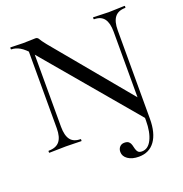

<svg xmlns="http://www.w3.org/2000/svg" viewBox="-143 -751 1016 1068"><g transform="rotate(-20 365.0 -217.0)"><path d="M617 15 146 -543Q111 -584 85.5 -598.5Q60 -613 35 -613Q33 -613 33 -619Q33 -625 35 -625Q54 -625 73 -624Q92 -623 108 -623Q132 -623 152 -624Q172 -625 182 -625Q195 -625 201 -613.5Q207 -602 230 -573L620 -103L628 13ZM499 191Q459 191 434.5 174Q410 157 410 131Q410 113 420.5 101.5Q431 90 448 90Q466 90 474.5 98Q483 106 486 117.5Q489 129 492 141Q495 153 502 161Q509 169 525 169Q562 169 583 126.5Q604 84 604 15L628 13Q628 98 594.5 144.5Q561 191 499 191ZM38 0Q36 0 36 -6Q36 -12 38 -12Q82 -12 102.5 -37Q123 -62 123 -114V-602L148 -600V-114Q148 -62 167 -37Q186 -12 227 -12Q229 -12 229 -6Q229 0 227 0Q206 0 184.5 -1Q163 -2 136 -2Q110 -2 85 -1Q60 0 38 0ZM604 15V-510Q604 -562 585 -587.5Q566 -613 525 -613Q523 -613 523 -619Q523 -625 525 -625Q546 -625 568 -623.5Q590 -622 616 -622Q641 -622 665 -623.5Q689 -625 710 -625Q712 -625 712 -619Q712 -613 710 -613Q668 -613 648 -587.5Q628 -562 628 -510V13Z"/></g></svg>

Font: Cormorant Light Medium
Style: Regular
Weight: 500
Version: Version 4.000